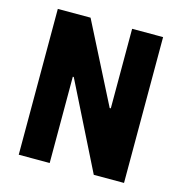

<svg xmlns="http://www.w3.org/2000/svg" viewBox="-103 -781 828 875"><g transform="rotate(15 311.0 -344.0)"><path d="M63 0V-688H217.5L408.3 -312.7H413.6V-688H559.7V0H417L213.5 -407.1H209V0Z"/></g></svg>

Font: Saira Thin SemiCondensed
Style: Regular
Weight: 100
Width: 4
Version: Version 1.101